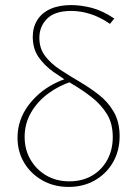

<svg xmlns="http://www.w3.org/2000/svg" viewBox="-20 -731 538 756"><path d="M250 5Q192 5 146.5 -21Q101 -47 75 -90.5Q49 -134 49 -189Q49 -224 59.5 -255Q70 -286 89.5 -313Q109 -340 134.5 -362Q160 -384 190.5 -400Q221 -416 254 -426L265 -411Q212 -394 169.5 -362.5Q127 -331 102 -287.5Q77 -244 77 -192Q77 -142 100 -102.5Q123 -63 162.5 -40Q202 -17 253 -17Q304 -17 342.5 -39.5Q381 -62 402.5 -101.5Q424 -141 424 -191Q424 -245 401 -282Q378 -319 342.5 -347Q307 -375 267 -398.5Q227 -422 191 -447.5Q155 -473 132 -506Q109 -539 109 -586Q109 -623 126.5 -651.5Q144 -680 178 -695.5Q212 -711 260 -711Q299 -711 341.5 -700Q384 -689 430 -658L413 -637Q374 -664 335.5 -676Q297 -688 261 -688Q196 -688 165.5 -657.5Q135 -627 135 -582Q135 -540 158 -510Q181 -480 217 -456.5Q253 -433 293 -409.5Q333 -386 369 -358Q405 -330 428 -290.5Q451 -251 451 -195Q451 -138 425.5 -93Q400 -48 354.5 -21.5Q309 5 250 5Z"/></svg>

Font: Ysabeau Office Thin
Style: Regular
Weight: 250
Designer: Christian Thalmann (Catharsis Fonts)
Version: Version 2.001;gftools[0.9.30]; featfreeze: tnum,lnum,ss02